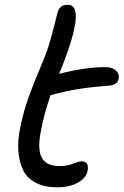

<svg xmlns="http://www.w3.org/2000/svg" viewBox="-20 -776 521 809"><path d="M221.2 13.2Q167.5 13.2 130.9 -5.9Q94.2 -24.9 77.6 -58.8Q61 -92.8 57.4 -139.4Q53.7 -186 65.9 -241.2Q79.1 -306.6 100.6 -366.5Q122.1 -426.3 147.7 -485.8Q173.3 -545.4 186 -585.9Q197.8 -624.5 209.2 -670.4Q220.7 -716.3 222.2 -722.2Q231 -755.9 265.1 -755.9Q326.7 -755.9 277.8 -597.2Q257.8 -533.2 229 -464.8Q337.9 -493.2 424.8 -493.2Q452.6 -493.2 468.3 -479Q483.9 -464.8 480 -444.8Q476.1 -418 438 -415Q360.4 -409.2 306.2 -400.1Q252 -391.1 192.9 -375Q167 -299.8 153.8 -231.9Q136.2 -147.5 155.8 -111.8Q175.3 -76.2 230 -76.2Q262.2 -76.2 287.4 -86.2Q312.5 -96.2 323.2 -96.2Q356.4 -96.2 349.1 -56.2Q343.8 -26.9 308.6 -6.8Q273.4 13.2 221.2 13.2Z"/></svg>

Font: Shantell Sans Irregular
Style: Italic
Weight: 400
Italic angle: -11.31°
Designer: Stephen Nixon, Anya Danilova, Shantell Martin
Foundry: Arrow Type
Version: Version 1.006;[9816181b4]